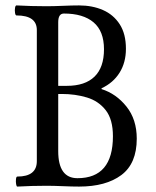

<svg xmlns="http://www.w3.org/2000/svg" viewBox="-20 -686 575 709"><path d="M44 3Q41 3 39.5 -6Q38 -15 39 -24.5Q40 -34 44 -34Q116 -34 116 -91V-575Q116 -629 41 -629Q37 -629 35.5 -638.5Q34 -648 35.5 -657Q37 -666 41 -666Q95 -663 151 -663Q177 -663 212 -664.5Q247 -666 272 -666Q321 -666 360 -649Q399 -632 422 -596.5Q445 -561 445 -506Q445 -455 421.5 -417.5Q398 -380 355 -360V-357Q409 -340 447 -292.5Q485 -245 485 -174Q485 -82 428 -39.5Q371 3 272 3Q247 3 212 1.5Q177 0 151 0Q98 0 44 3ZM195 -369H227Q294 -369 329 -403Q364 -437 364 -504Q364 -571 325.5 -603.5Q287 -636 216 -636Q195 -636 195 -604ZM266 -28Q397 -28 397 -183Q397 -245 370.5 -279Q344 -313 301 -326Q258 -339 208 -339H195V-128Q195 -28 266 -28Z"/></svg>

Font: Junicode Two Beta Condensed
Style: Regular
Weight: 400
Width: 3
Designer: Peter S. Baker
Foundry: Briery Creek Software
Version: Version 1.053; ttfautohint (v1.8.4)